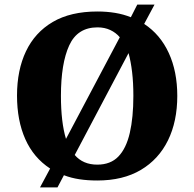

<svg xmlns="http://www.w3.org/2000/svg" viewBox="-20 -775 845 835"><path d="M198 -42Q126 -89 90 -170Q54 -251 54 -359Q54 -470 93 -552Q132 -634 209.5 -679.5Q287 -725 404 -725Q444 -725 480.5 -719Q517 -713 549 -700L577 -755H652L607 -671Q677 -625 714 -544.5Q751 -464 751 -358Q751 -247 710.5 -164.5Q670 -82 592.5 -36Q515 10 403 10Q361 10 325 4.5Q289 -1 258 -13L230 40H154ZM403 -59Q461 -59 495 -94.5Q529 -130 544.5 -197Q560 -264 560 -358Q560 -415 554.5 -461.5Q549 -508 539 -544L305 -101Q341 -59 403 -59ZM501 -613Q484 -633 459.5 -644.5Q435 -656 404 -656Q317 -656 281 -577.5Q245 -499 245 -358Q245 -301 250.5 -254Q256 -207 267 -171Z"/></svg>

Font: Noto Serif Kannada ExtraBold
Style: Regular
Weight: 800
Version: Version 2.003